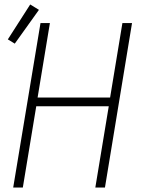

<svg xmlns="http://www.w3.org/2000/svg" viewBox="-20 -838 640 858"><path d="M39 0 161 -735H203L148 -402H472L527 -735H570L449 0H406L466 -363H142L82 0ZM46 -643 15 -662 115 -818 154 -794Z"/></svg>

Font: Iosevka SS04 XLt Ex Obl
Style: Regular
Weight: 200
Width: 7
Italic angle: -9°
Monospace: yes
Designer: Belleve Invis
Foundry: Belleve Invis
Version: Version 19.0.0; ttfautohint (v1.8.4)